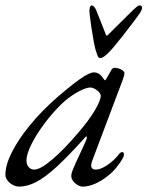

<svg xmlns="http://www.w3.org/2000/svg" viewBox="-26 -677 546 711"><path d="M45 14Q33 14 21 7.5Q9 1 1.5 -9Q-6 -19 -6 -30Q-6 -66 18 -113.5Q42 -161 85 -213.5Q128 -266 184 -315Q238 -362 272 -385.5Q306 -409 322 -409Q338 -409 350 -395Q364 -377 362.5 -378.5Q361 -380 362 -380Q364 -380 365.5 -381.5Q367 -383 368 -386Q382 -410 385 -415Q388 -420 385 -416Q391 -426 397 -426Q406 -426 415 -423Q424 -420 429.5 -415Q435 -410 435 -405Q435 -400 428 -380L316 -83Q303 -49 329 -49Q347 -49 372.5 -66.5Q398 -84 417 -109Q419 -111 421.5 -112.5Q424 -114 426 -114Q430 -114 431.5 -111.5Q433 -109 433 -103Q433 -96 419 -75.5Q405 -55 390 -40Q362 -14 333.5 0Q305 14 281 14Q271 14 261 8Q251 2 244.5 -7Q238 -16 238 -25Q238 -36 244 -48Q240 -39 243.5 -48Q247 -57 255.5 -76Q264 -95 274 -116Q284 -137 291 -153Q296 -164 295.5 -169.5Q295 -175 289 -168Q228 -100 184.5 -60Q141 -20 108 -3Q75 14 45 14ZM101 -49Q123 -49 166.5 -85.5Q210 -122 265 -187Q303 -231 325 -268Q347 -305 347 -323Q347 -331 334 -342Q328 -347 321 -350Q314 -353 309 -353Q291 -353 259.5 -335Q228 -317 202 -292Q169 -260 139 -220Q109 -180 90.5 -143Q72 -106 72 -83Q72 -68 80 -58.5Q88 -49 101 -49ZM346 -462Q339 -462 336 -469Q333 -476 328 -492Q324 -507 320 -529.5Q316 -552 312.5 -575Q309 -598 307 -615Q305 -632 305 -636Q305 -642 307 -649.5Q309 -657 313 -657Q322 -657 330 -640Q336 -625 346.5 -598.5Q357 -572 366 -549Q369 -541 375 -549Q398 -572 424.5 -598Q451 -624 468 -641Q473 -646 480 -651.5Q487 -657 491 -657Q500 -657 500 -648Q500 -644 498 -639.5Q496 -635 493 -630Q485 -618 466.5 -593.5Q448 -569 428 -543.5Q408 -518 396 -504Q383 -488 368.5 -475Q354 -462 346 -462Z"/></svg>

Font: EB Garamond
Style: Italic
Weight: 400
Italic angle: -17.2°
Designer: Georg Duffner and Octavio Pardo
Foundry: Georg Duffner
Version: Version 1.001